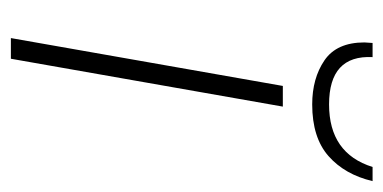

<svg xmlns="http://www.w3.org/2000/svg" viewBox="-196 -509 705 353"><g transform="rotate(90 156.5 -332.5)"><path d="M138 -500H176L88 0H50ZM58 -650 59 -665H85Q81 -585 172 -585Q262 -585 287 -665H313Q301 -614 267 -584Q233 -554 172 -554Q124 -554 91 -576.5Q58 -599 58 -650Z"/></g></svg>

Font: Sarabun Thin
Style: Italic
Weight: 250
Italic angle: -10°
Designer: Suppakit Chalermlarp | Katatrad Co.,Ltd.
Foundry: Cadson Demak Co.,Ltd.
Version: Version 1.000; ttfautohint (v1.6)